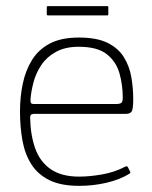

<svg xmlns="http://www.w3.org/2000/svg" viewBox="-20 -599 493 624"><path d="M45 -237Q45 -284 54 -327Q63 -370 84 -404Q105 -438 142 -457.5Q179 -477 236 -477Q295 -477 330 -459.5Q365 -442 383 -412.5Q401 -383 407 -347.5Q413 -312 413 -276Q413 -242 407 -235.5Q401 -229 390 -229H89Q88 -229 83 -227.5Q78 -226 78 -216Q79 -160 94.5 -116.5Q110 -73 145 -49Q180 -25 237 -25Q271 -25 311 -32Q351 -39 382 -55Q387 -58 390.5 -58.5Q394 -59 396 -55L403 -41Q404 -39 403.5 -37.5Q403 -36 400 -34Q369 -15 326 -5Q283 5 237 5Q178 5 140.5 -13.5Q103 -32 82 -65Q61 -98 53 -142Q45 -186 45 -237ZM379 -281Q379 -322 368.5 -360Q358 -398 327.5 -422.5Q297 -447 236 -447Q192 -447 162 -430.5Q132 -414 114.5 -388Q97 -362 89 -332Q81 -302 79 -275Q79 -268 80.5 -264.5Q82 -261 91 -261H358Q369 -261 374 -264.5Q379 -268 379 -281ZM332 -552Q332 -551 331.5 -550Q331 -549 329 -549H136Q134 -549 133 -550Q132 -551 132 -552V-576Q132 -578 133 -578.5Q134 -579 136 -579H329Q331 -579 331.5 -578.5Q332 -578 332 -576Z"/></svg>

Font: Glory Thin Thin
Style: Regular
Weight: 250
Version: Version 1.011